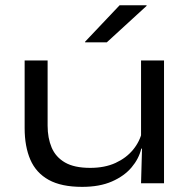

<svg xmlns="http://www.w3.org/2000/svg" viewBox="-20 -714 744 748"><path d="M165.5 -478.5V-224.5Q165.5 -176.5 181.2 -139.2Q197 -102 233.2 -81Q269.5 -60 331.5 -60Q388 -60 430 -79.2Q472 -98.5 498.5 -130.8Q525 -163 534 -203L548 -135H530.5Q521 -95.5 492.5 -61.8Q464 -28 416 -7Q368 14 300 14Q219 14 169.8 -13.2Q120.5 -40.5 98.2 -92Q76 -143.5 76 -215V-478.5ZM619 -478.5V0H529.5L533.5 -144L529.5 -154.5V-478.5ZM446 -693.5H551V-691L396 -549H311.5V-551.5Z"/></svg>

Font: Anek Gujarati Expanded
Style: Regular
Weight: 400
Width: 7
Designer: Mrunmayee Ghaisas (Gujarati), Yesha Goshar (Latin)
Foundry: Ek Type
Version: Version 1.003